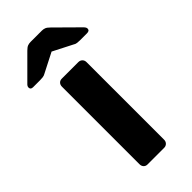

<svg xmlns="http://www.w3.org/2000/svg" viewBox="-274 -775 823 823"><g transform="rotate(-45 138.0 -363.0)"><path d="M-26 -581Q-41 -581 -41 -594Q-41 -602 -32 -610L67 -709Q78 -720 86 -723Q94 -726 104 -726H171Q181 -726 189 -723Q197 -720 208 -709L308 -610Q317 -601 317 -594Q317 -581 301 -581H259Q251 -581 242 -582Q233 -583 226 -588L138 -633L50 -588Q42 -583 33 -582Q24 -581 16 -581ZM87 0Q76 0 69.5 -7Q63 -14 63 -25V-495Q63 -506 69.5 -513Q76 -520 87 -520H187Q198 -520 205 -513Q212 -506 212 -495V-25Q212 -14 205 -7Q198 0 187 0Z"/></g></svg>

Font: Fz Rubik SemBd
Style: Regular
Weight: 600
Designer: Hubert and Fischer
Foundry: Hubert and Fischer
Version: Vit hóa bi FontZin.com